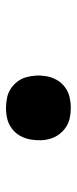

<svg xmlns="http://www.w3.org/2000/svg" viewBox="172 -420 256 640"><g transform="rotate(-90 300.0 -100.0)"><path d="M260 8Q243 8 226.5 4.5Q210 1 196.5 -8Q183 -17 173 -30Q163 -43 158 -59Q153 -75 152.5 -92Q152 -109 155 -126Q158 -144 167 -160.5Q176 -177 191.5 -188.5Q207 -200 224.5 -204Q242 -208 260 -208Q277 -208 294 -204.5Q311 -201 324.5 -192Q338 -183 348 -170Q358 -157 362.5 -141Q367 -125 368 -108Q369 -91 366 -74Q363 -56 354 -39.5Q345 -23 329.5 -11.5Q314 0 296 4Q278 8 260 8Z"/></g></svg>

Font: Iosevka Heavy Extended Oblique
Style: Regular
Weight: 900
Width: 7
Italic angle: -9°
Monospace: yes
Designer: Belleve Invis
Foundry: Belleve Invis
Version: Version 32.5.0; ttfautohint (v1.8.4)